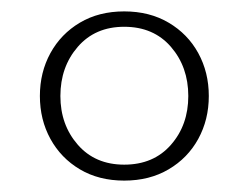

<svg xmlns="http://www.w3.org/2000/svg" viewBox="-20 -730 436 337"><path d="M198 -710Q242.5 -710 276 -690.2Q309.5 -670.5 328 -636.8Q346.5 -603 346.5 -561.5Q346.5 -520 328 -486.2Q309.5 -452.5 276 -432.8Q242.5 -413 198 -413Q153.5 -413 120.2 -432.8Q87 -452.5 68.5 -486.2Q50 -520 50 -561.5Q50 -603 68.5 -636.8Q87 -670.5 120.2 -690.2Q153.5 -710 198 -710ZM198 -683Q147 -683 116.5 -647.8Q86 -612.5 86 -561.5Q86 -511 116.5 -476Q147 -441 198 -441Q249.5 -441 280 -475.8Q310.5 -510.5 310.5 -561.5Q310.5 -612.5 280 -647.8Q249.5 -683 198 -683Z"/></svg>

Font: Fraunces 9pt S000 Thin
Style: Regular
Weight: 100
Version: Version 1.000; ttfautohint (v1.8.3)